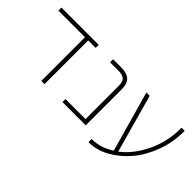

<svg xmlns="http://www.w3.org/2000/svg" viewBox="-26 -986 1529 1529"><g transform="rotate(45 739.0 -221.5)"><path d="M381.8 2H345.7V-490.2H45.9V-524.4H465.8V-490.2H381.8Z M809.6 -409.2Q809.6 -453.1 789.1 -471.7Q768.6 -490.2 719.7 -490.2H627.9V-524.4H719.7Q783.2 -524.4 814.5 -496.1Q845.7 -467.8 845.7 -409.2V2H584V-32.2H809.6Z M1434.6 -524.4Q1434.6 -393.6 1392.1 -280.8Q1349.6 -168 1282.7 -90.3Q1215.8 -12.7 1131.8 34.2Q1047.9 81.1 956.1 81.1V45.9Q1057.6 45.9 1146.5 -13.7L1002.9 -524.4H1040L1176.8 -33.2Q1269.5 -101.6 1334.5 -232.4Q1399.4 -363.3 1399.4 -524.4Z"/></g></svg>

Font: Gen Shin Gothic ExtraLight
Style: Regular
Weight: 100
Designer: [Source Han Sans]
Ryoko NISHIZUKA  (kana & ideographs); Paul D. Hunt (Latin, Greek & Cyrillic); Wenlong ZHANG  (bopomofo
Version: Version 1.002.20150607